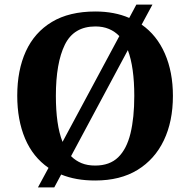

<svg xmlns="http://www.w3.org/2000/svg" viewBox="-20 -775 827 835"><path d="M191 -45Q123 -92 89 -172.5Q55 -253 55 -359Q55 -470 92.5 -552Q130 -634 205.5 -679.5Q281 -725 395 -725Q436 -725 473 -718Q510 -711 542 -697L573 -755H643L596 -668Q662 -622 697 -542Q732 -462 732 -358Q732 -247 692.5 -164.5Q653 -82 578 -36Q503 10 394 10Q351 10 314.5 3.5Q278 -3 246 -16L216 40H145ZM394 -55Q457 -55 494 -91Q531 -127 547.5 -195Q564 -263 564 -358Q564 -420 557 -470Q550 -520 536 -557L289 -96Q309 -76 334.5 -65.5Q360 -55 394 -55ZM499 -618Q480 -638 454 -649Q428 -660 395 -660Q301 -660 262 -580.5Q223 -501 223 -358Q223 -296 230 -246Q237 -196 252 -158Z"/></svg>

Font: Noto Serif Tamil
Style: Bold
Weight: 700
Designer: Indian Type Foundry, Tom Grace, and the Monotype Design Team
Foundry: Monotype Imaging Inc.
Version: Version 2.003